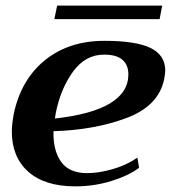

<svg xmlns="http://www.w3.org/2000/svg" viewBox="-20 -652 607 682"><path d="M547 -584H173L183 -632H556ZM567 -401Q567 -392 563 -370Q543 -275 428.5 -232.5Q314 -190 170 -186Q168 -119 196.5 -78Q225 -37 290 -37Q330 -37 379.5 -51Q429 -65 468 -92L474 -56Q437 -28 375.5 -9Q314 10 248 10Q139 10 80.5 -42Q22 -94 22 -185Q22 -210 29 -248Q55 -370 140 -438.5Q225 -507 351 -507Q463 -507 515 -481.5Q567 -456 567 -401ZM350 -458Q283 -458 239 -397Q195 -336 178 -250L175 -231Q436 -260 436 -388Q436 -421 415 -439.5Q394 -458 350 -458Z"/></svg>

Font: Trirong
Style: Bold Italic
Weight: 700
Italic angle: -12°
Designer: Katatrad Team
Foundry: CadsonDemak
Version: Version 1.001